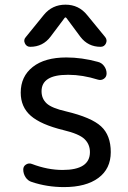

<svg xmlns="http://www.w3.org/2000/svg" viewBox="-20 -800 539 810"><path d="M423.8 -643.6Q433.6 -630.9 426.8 -616.7Q419.9 -602.5 404.3 -602.5Q351.6 -602.5 319.3 -644.5L260.7 -723.6Q255.9 -729.5 252 -723.6L193.4 -645.5Q161.1 -602.5 107.4 -602.5Q91.8 -602.5 85 -617.2Q78.1 -631.8 88.9 -643.6L165 -737.3Q200.2 -780.3 256.3 -780.3Q312.5 -780.3 347.7 -736.3ZM244.1 -83Q359.4 -83 359.4 -158.2Q359.4 -191.4 336.4 -213.4Q313.5 -235.4 248 -251Q152.3 -274.4 109.9 -311.5Q67.4 -348.6 67.4 -409.2Q67.4 -477.5 118.2 -517.6Q168.9 -557.6 259.8 -557.6Q325.2 -557.6 392.6 -539.1Q409.2 -535.2 419.4 -521Q429.7 -506.8 429.7 -490.2Q429.7 -475.6 418.5 -467.8Q407.2 -460 393.6 -463.9Q328.1 -484.4 269.5 -484.4Q267.6 -484.4 265.6 -484.4Q155.3 -484.4 155.3 -415Q155.3 -383.8 176.8 -363.8Q198.2 -343.8 258.8 -330.1Q365.2 -304.7 406.2 -267.1Q447.3 -229.5 447.3 -158.2Q447.3 -87.9 395 -49.3Q342.8 -10.7 250 -10.7Q178.7 -10.7 114.3 -32.2Q97.7 -37.1 87.9 -52.2Q78.1 -67.4 78.1 -85Q78.1 -98.6 89.8 -106Q101.6 -113.3 114.3 -108.4Q180.7 -83 244.1 -83Z"/></svg>

Font: Gen Jyuu Gothic Regular
Style: Regular
Weight: 400
Designer: [Source Han Sans]
Ryoko NISHIZUKA  (kana & ideographs); Paul D. Hunt (Latin, Greek & Cyrillic); Wenlong ZHANG  (bopomofo
Version: Version 1.002.20150607